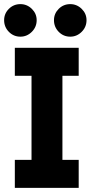

<svg xmlns="http://www.w3.org/2000/svg" viewBox="-22 -912 453 932"><path d="M50 0V-136H131V-544H50V-680H360V-544H281V-136H360V0ZM319 -734Q286 -734 263 -757.5Q240 -781 240 -814Q240 -846 263 -869Q286 -892 319 -892Q351 -892 374.5 -869Q398 -846 398 -814Q398 -781 374.5 -757.5Q351 -734 319 -734ZM77 -734Q44 -734 21 -757.5Q-2 -781 -2 -814Q-2 -846 21 -869Q44 -892 77 -892Q109 -892 132.5 -869Q156 -846 156 -814Q156 -781 132.5 -757.5Q109 -734 77 -734Z"/></svg>

Font: Teachers
Style: Bold
Weight: 700
Designer: Alfredo Marco Pradil, Chank Diesel
Version: Version 1.001